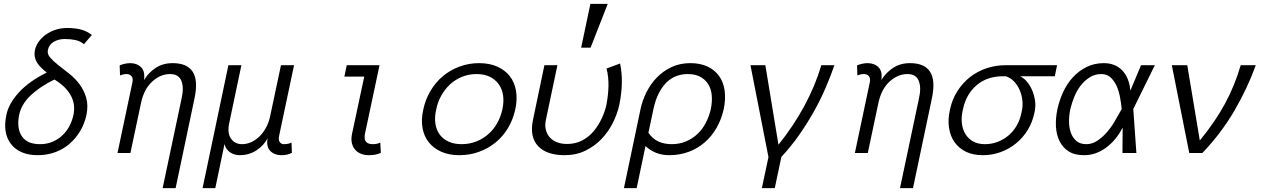

<svg xmlns="http://www.w3.org/2000/svg" viewBox="-20 -793 6591 995"><path d="M228 -533.2Q224.1 -513.2 240 -494.6Q255.9 -476.1 281.5 -456.1Q307.1 -436 337.6 -412.1Q368.2 -388.2 391.6 -357.2Q415 -326.2 426.5 -287.1Q438 -248 428.2 -198.2Q418 -150.9 395 -113Q372.1 -75.2 339.6 -47.1Q307.1 -19 265.1 -3.9Q223.1 11.2 174.8 11.2Q127.9 11.2 93 -3.9Q58.1 -19 36.6 -47.1Q15.1 -75.2 9 -113Q2.9 -150.9 13.2 -198.2Q24.9 -255.9 77.9 -314Q130.9 -372.1 222.2 -417Q207 -429.2 194.1 -441.7Q181.2 -454.1 172.6 -467.5Q164.1 -481 160.6 -497.1Q157.2 -513.2 161.1 -533.2Q165 -554.2 179 -574.7Q192.9 -595.2 214.8 -611.6Q236.8 -627.9 265.4 -637.9Q293.9 -647.9 328.1 -647.9Q369.1 -647.9 399.7 -639.9Q430.2 -631.8 456.1 -611.8L415 -564Q396 -580.1 371.1 -585.4Q346.2 -590.8 315.9 -590.8Q283.2 -590.8 258.5 -576.4Q233.9 -562 228 -533.2ZM360.8 -198.2Q372.1 -253.9 345.9 -300Q319.8 -346.2 262.2 -380.9Q189.9 -346.2 140.4 -300Q90.8 -253.9 79.1 -196.8Q73.2 -168.9 75.2 -142.1Q77.1 -115.2 89.1 -93.5Q101.1 -71.8 125 -58.8Q148.9 -45.9 187 -45.9Q225.1 -45.9 255.1 -59.6Q285.2 -73.2 306.6 -94.7Q328.1 -116.2 341.6 -143.1Q355 -169.9 360.8 -198.2Z M726.1 -377.9Q749 -416 786.4 -440.9Q823.7 -465.8 875 -465.8Q949.7 -465.8 978.8 -420.9Q1007.8 -376 987.8 -282.2L890.1 182.1H822.8L920.9 -282.2Q934.1 -338.9 919.9 -374Q905.8 -409.2 861.8 -409.2Q811 -409.2 768.6 -370.1Q726.1 -331.1 710.9 -259.8L655.8 0H588.9L666 -365.2Q670.9 -386.2 661.9 -397.7Q652.8 -409.2 635.7 -409.2Q619.1 -409.2 602.1 -401.9L600.1 -454.1Q610.8 -459 626 -462.4Q641.1 -465.8 654.8 -465.8Q689.9 -465.8 711.4 -444.3Q732.9 -422.9 726.1 -377.9Z M1366.7 -77.1Q1348.6 -40 1309.8 -14.4Q1271 11.2 1222.7 11.2Q1193.8 11.2 1171.9 -3.9Q1149.9 -19 1143.6 -46.9L1095.7 182.1H1029.8L1163.6 -455.1H1231L1168 -155.8Q1156.7 -104 1176.8 -75Q1196.8 -45.9 1234.9 -45.9Q1257.8 -45.9 1280.8 -55.9Q1303.7 -65.9 1323.7 -85Q1343.8 -104 1358.9 -132.1Q1374 -160.2 1380.9 -194.8L1436 -455.1H1503.9L1426.8 -90.8Q1421.9 -68.8 1429.4 -57.4Q1437 -45.9 1450.7 -45.9Q1474.6 -45.9 1490.7 -54.2L1492.7 -1Q1481 4.9 1468.3 8.1Q1455.6 11.2 1438 11.2Q1402.8 11.2 1380.9 -10.5Q1358.9 -32.2 1366.7 -77.1Z M1953.6 -1Q1940.9 4.9 1926.3 8.1Q1911.6 11.2 1890.6 11.2Q1868.7 11.2 1850.1 3.7Q1831.5 -3.9 1819.6 -18.1Q1807.6 -32.2 1803.2 -53.2Q1798.8 -74.2 1804.7 -101.1L1867.7 -396H1764.6L1776.9 -455.1H1946.8L1871.6 -101.1Q1859.9 -45.9 1911.6 -45.9Q1935.5 -45.9 1950.7 -54.2Z M2650.4 -226.1Q2638.7 -172.9 2612.5 -129.4Q2586.4 -85.9 2548.6 -54.9Q2510.7 -23.9 2462.6 -6.3Q2414.6 11.2 2360.4 11.2Q2307.6 11.2 2267.6 -6.3Q2227.5 -23.9 2202.6 -54.9Q2177.7 -85.9 2169.7 -129.4Q2161.6 -172.9 2173.8 -226.1Q2184.6 -277.8 2211.2 -322.5Q2237.8 -367.2 2275.6 -398.7Q2313.5 -430.2 2361.6 -448Q2409.7 -465.8 2462.4 -465.8Q2516.6 -465.8 2556.6 -448Q2596.7 -430.2 2621.6 -398.7Q2646.5 -367.2 2654.1 -322.5Q2661.6 -277.8 2650.4 -226.1ZM2583.5 -226.1Q2591.8 -265.1 2587.2 -298.1Q2582.5 -331.1 2564.9 -356Q2547.4 -380.9 2518.6 -395Q2489.7 -409.2 2449.7 -409.2Q2409.7 -409.2 2374.5 -395Q2339.4 -380.9 2312.5 -356Q2285.6 -331.1 2267.1 -298.1Q2248.5 -265.1 2240.7 -226.1Q2231.4 -187 2236.1 -154.1Q2240.7 -121.1 2257.6 -97.2Q2274.4 -73.2 2303.5 -59.6Q2332.5 -45.9 2372.6 -45.9Q2412.6 -45.9 2447.5 -59.6Q2482.4 -73.2 2510 -97.2Q2537.6 -121.1 2556.2 -154.1Q2574.7 -187 2583.5 -226.1Z M2906.2 11.2Q2860.4 11.2 2825.4 -0.5Q2790.5 -12.2 2768.6 -35.6Q2746.6 -59.1 2739.5 -93.5Q2732.4 -127.9 2742.7 -174.8L2801.3 -455.1H2868.7L2809.6 -174.8Q2802.7 -145 2808.6 -121.1Q2814.5 -97.2 2829.6 -80.6Q2844.7 -64 2867.7 -55.4Q2890.6 -46.9 2918.5 -46.9Q2963.4 -46.9 2998.5 -65.9Q3033.7 -85 3058.1 -115Q3082.5 -145 3099.1 -180.9Q3115.7 -216.8 3122.6 -250Q3132.3 -300.8 3133.3 -346.9Q3134.3 -393.1 3123.5 -438L3193.4 -463.9Q3203.6 -417 3202.6 -363.5Q3201.7 -310.1 3189.5 -250Q3179.7 -204.1 3156.5 -157.5Q3133.3 -110.8 3097.9 -73.5Q3062.5 -36.1 3014.4 -12.5Q2966.3 11.2 2906.2 11.2ZM3129.4 -772.9 3040.5 -545.9H2991.7L3039.6 -772.9Z M3730.5 -227.1Q3718.3 -173.8 3693.4 -130.4Q3668.5 -86.9 3632.3 -55.4Q3596.2 -23.9 3549.3 -6.3Q3502.4 11.2 3448.2 11.2Q3375.5 11.2 3325.2 -36.1L3279.3 182.1H3213.4L3299.3 -227.1Q3308.6 -272 3330.1 -314.9Q3351.6 -357.9 3384 -391.4Q3416.5 -424.8 3460 -445.3Q3503.4 -465.8 3557.6 -465.8Q3608.4 -465.8 3646 -448.5Q3683.6 -431.2 3706.5 -399.2Q3729.5 -367.2 3735.4 -323Q3741.2 -278.8 3730.5 -227.1ZM3663.6 -227.1Q3671.4 -266.1 3668.5 -299.1Q3665.5 -332 3650.4 -356.4Q3635.3 -380.9 3608.9 -395Q3582.5 -409.2 3544.4 -409.2Q3514.2 -409.2 3486.3 -399.2Q3458.5 -389.2 3435.5 -367.2Q3412.6 -345.2 3394.5 -310.5Q3376.5 -275.9 3366.2 -227.1L3340.3 -105Q3362.3 -73.2 3392.3 -59.6Q3422.4 -45.9 3460.4 -45.9Q3501.5 -45.9 3534.9 -60.1Q3568.4 -74.2 3594 -98.1Q3619.6 -122.1 3637 -155Q3654.3 -188 3663.6 -227.1Z M4304.2 -455.1Q4284.2 -397 4257.3 -335Q4230.5 -272.9 4195.8 -211.4Q4161.1 -149.9 4119.6 -91.1Q4078.1 -32.2 4029.3 20L3995.1 182.1H3928.2L3962.4 21L3869.1 -455.1H3946.3L4014.2 -43Q4092.3 -140.1 4148.7 -244.6Q4205.1 -349.1 4236.3 -455.1Z M4547.4 -377.9Q4570.3 -416 4607.7 -440.9Q4645 -465.8 4696.3 -465.8Q4771 -465.8 4800 -420.9Q4829.1 -376 4809.1 -282.2L4711.4 182.1H4644L4742.2 -282.2Q4755.4 -338.9 4741.2 -374Q4727.1 -409.2 4683.1 -409.2Q4632.3 -409.2 4589.8 -370.1Q4547.4 -331.1 4532.2 -259.8L4477.1 0H4410.2L4487.3 -365.2Q4492.2 -386.2 4483.2 -397.7Q4474.1 -409.2 4457 -409.2Q4440.4 -409.2 4423.3 -401.9L4421.4 -454.1Q4432.1 -459 4447.3 -462.4Q4462.4 -465.8 4476.1 -465.8Q4511.2 -465.8 4532.7 -444.3Q4554.2 -422.9 4547.4 -377.9Z M5266.1 -397.9Q5285.2 -389.2 5301.5 -370.1Q5317.9 -351.1 5328.9 -325.4Q5339.8 -299.8 5344 -270.5Q5348.1 -241.2 5341.3 -210.9Q5331.1 -161.1 5306.6 -120.6Q5282.2 -80.1 5246.1 -50.5Q5210 -21 5166 -4.9Q5122.1 11.2 5073.2 11.2Q5022.9 11.2 4986.6 -6.3Q4950.2 -23.9 4927.7 -54.9Q4905.3 -85.9 4898.2 -129.4Q4891.1 -172.9 4903.3 -226.1Q4914.1 -277.8 4941.2 -320.3Q4968.3 -362.8 5006.1 -392.8Q5043.9 -422.9 5091.6 -439Q5139.2 -455.1 5190.9 -455.1H5458L5446.3 -397.9ZM5178.2 -397.9Q5095.2 -397.9 5040.8 -351.1Q4986.3 -304.2 4970.2 -226.1Q4960.9 -188 4964.6 -155Q4968.3 -122.1 4983.2 -98.1Q4998 -74.2 5022.9 -60.1Q5047.9 -45.9 5084 -45.9Q5120.1 -45.9 5151.6 -58.3Q5183.1 -70.8 5208 -92.3Q5232.9 -113.8 5250 -144.3Q5267.1 -174.8 5273.9 -210.9Q5281.2 -240.2 5278.6 -269Q5275.9 -297.9 5265.4 -323.5Q5254.9 -349.1 5237.1 -368.7Q5219.2 -388.2 5192.9 -397.9Z M5526.9 -228Q5520 -196.8 5520 -164.8Q5520 -132.8 5529.1 -106.4Q5538.1 -80.1 5557.6 -63Q5577.1 -45.9 5609.9 -45.9Q5639.2 -45.9 5665.5 -63Q5691.9 -80.1 5714.8 -106Q5737.8 -131.8 5756.8 -164.3Q5775.9 -196.8 5793 -228Q5790 -258.8 5783.9 -291Q5777.8 -323.2 5765.9 -349.1Q5753.9 -375 5734.9 -392.1Q5715.8 -409.2 5687 -409.2Q5653.8 -409.2 5627 -392.1Q5600.1 -375 5580.1 -349.1Q5560.1 -323.2 5547.1 -291Q5534.2 -258.8 5526.9 -228ZM5460 -228Q5470.2 -273.9 5490 -316.9Q5509.8 -359.9 5540.3 -392.8Q5570.8 -425.8 5610.8 -445.8Q5650.9 -465.8 5700.2 -465.8Q5759.8 -465.8 5795.9 -428Q5832 -390.1 5837.9 -323.2L5893.1 -455.1H5964.8L5853 -228L5869.1 0H5796.9L5797.9 -131.8Q5763.2 -64.9 5710.7 -26.9Q5658.2 11.2 5598.1 11.2Q5548.8 11.2 5517.8 -8.8Q5486.8 -28.8 5470.5 -62.5Q5454.1 -96.2 5452.1 -139.2Q5450.2 -182.1 5460 -228Z M6487.8 -455.1Q6445.8 -337.9 6377.9 -220.9Q6310.1 -104 6210.9 0H6143.1L6052.7 -455.1H6132.8L6197.8 -64.9Q6276.9 -161.1 6327.9 -255.1Q6378.9 -349.1 6409.7 -455.1Z"/></svg>

Font: Anonymous Pro
Style: Italic
Weight: 400
Italic angle: -12°
Monospace: yes
Designer: Mark Simonson
Version: Version 1.003